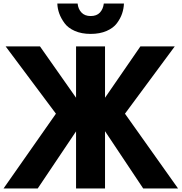

<svg xmlns="http://www.w3.org/2000/svg" viewBox="-21 -1061 1022 1081"><path d="M-1 0 293.9 -420.9 10.7 -799.8H204.1L407.2 -510.7V-799.8H570.3V-510.7L769.5 -799.8H962.9L682.6 -420.9L981.4 0H785.2L570.3 -322.3V0H407.2V-321.3L191.4 0ZM301.8 -1041H416Q418.9 -1010.7 437.5 -990.7Q456.1 -970.7 489.3 -970.7Q523.4 -970.7 541.5 -990.2Q559.6 -1009.8 563.5 -1041H676.8Q675.8 -1012.7 666.5 -984.9Q657.2 -957 637.2 -930.2Q617.2 -903.3 579.1 -886.7Q541 -870.1 489.3 -870.1Q438.5 -870.1 400.4 -886.7Q362.3 -903.3 342.3 -930.7Q322.3 -958 312.5 -985.4Q302.7 -1012.7 301.8 -1041Z"/></svg>

Font: Gothic A1 Black
Style: Regular
Weight: 900
Version: Version 2.50